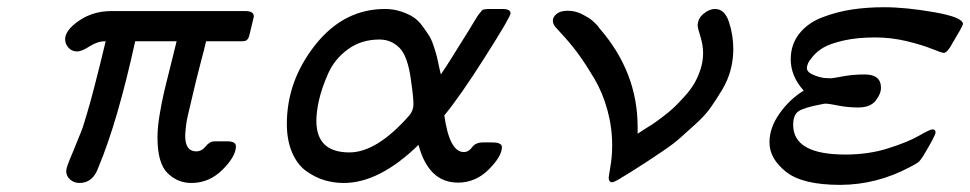

<svg xmlns="http://www.w3.org/2000/svg" viewBox="-20 -503 2698 534"><path d="M161.1 -394Q161.1 -418.9 200 -445.6Q238.8 -472.2 290 -472.2H663.1Q686 -472.2 686 -457Q686 -456.1 674.8 -410.2Q672.9 -403.3 672.4 -401.1Q671.9 -398.9 669.4 -395Q667 -391.1 663.1 -389.6Q659.2 -388.2 651.9 -388.2H553.2Q547.4 -363.3 538.6 -330.6Q529.8 -297.9 525.9 -281Q522 -264.2 516.6 -241.7Q511.2 -219.2 508.5 -207.5Q505.9 -195.8 502.4 -181.4Q499 -167 498 -158.4Q497.1 -149.9 496.1 -140.9Q495.1 -131.8 495.1 -125Q495.1 -82 525.9 -82Q541 -82 552 -95.9Q563 -109.9 577.1 -109.9H612.8Q635.7 -109.9 636.2 -96.2Q636.2 -68.4 599.1 -31.2Q562 5.9 512.2 5.9Q474.1 5.9 446 -21.5Q418 -48.8 418 -121.1Q418 -147.9 423.6 -181.9Q429.2 -215.8 435.1 -241.5Q440.9 -267.1 452.9 -314Q464.8 -360.8 471.2 -388.2H356Q307.1 -165 253.9 -38.1Q238.8 5.9 201.2 5.9Q186 5.9 175 -3.7Q164.1 -13.2 164.1 -27.8Q164.1 -37.6 183.1 -81.1Q189.9 -98.1 195.6 -112.1Q201.2 -126 205.6 -136.5Q210 -147 215.1 -164.6Q220.2 -182.1 223.1 -191.2Q226.1 -200.2 233.2 -226.6Q240.2 -252.9 243.7 -266.4Q247.1 -279.8 257.6 -321.3Q268.1 -362.8 273.9 -388.2H272Q251 -388.2 229 -374Q207 -359.9 194.8 -359.9Q179.7 -359.9 170.4 -370.4Q161.1 -380.9 161.1 -394Z M777.8 -158.2Q777.8 -278.3 856.9 -378.2Q936 -478 1050.8 -478Q1073.7 -478 1094.2 -471.4Q1114.7 -464.8 1128.9 -455.8Q1143.1 -446.8 1155 -430.4Q1167 -414.1 1173.8 -403.1Q1180.7 -392.1 1187.3 -371.6Q1193.8 -351.1 1195.8 -342.5Q1197.8 -334 1201.7 -314.9L1206.1 -295.9Q1223.1 -320.8 1238 -345Q1252.9 -369.1 1262.9 -385Q1272.9 -400.9 1282 -415.5Q1291 -430.2 1296.4 -439.2Q1301.8 -448.2 1306.4 -455.6Q1311 -462.9 1314.5 -466.6Q1317.9 -470.2 1319.8 -473.1Q1321.8 -476.1 1325.2 -476.6Q1328.6 -477.1 1331.3 -477.5Q1334 -478 1338.9 -478H1377.9Q1399.9 -478 1399.9 -465.8Q1399.9 -456.1 1329.3 -345Q1258.8 -233.9 1215.8 -182.1Q1230 -80.1 1270 -80.1Q1283.2 -80.1 1293 -93.5Q1302.7 -106.9 1323.7 -106.9H1348.6Q1375.5 -106.9 1376 -94.2Q1376 -68.4 1339.4 -31.7Q1302.7 4.9 1253.9 4.9Q1171.9 4.9 1144 -100.1Q1035.2 5.9 936 5.9Q909.2 5.9 883.5 -1.5Q857.9 -8.8 832.8 -26.4Q807.6 -43.9 792.7 -78.1Q777.8 -112.3 777.8 -158.2ZM859.9 -167Q859.9 -79.1 951.7 -79.1Q1027.8 -79.1 1117.7 -181.2Q1129.9 -195.3 1129.9 -212.9Q1129.9 -233.9 1123 -279.8Q1114.3 -346.7 1091.1 -369.9Q1067.9 -393.1 1035.6 -393.1Q984.9 -393.1 947.8 -366Q910.6 -338.9 892.8 -298.8Q875 -258.8 867.4 -225.3Q859.9 -191.9 859.9 -167Z M1517.6 -445.8Q1517.6 -455.6 1528.1 -464.4Q1538.6 -473.1 1558.6 -473.1Q1569.8 -473.1 1580.3 -470.5Q1590.8 -467.8 1599.1 -463.4Q1607.4 -459 1615 -454.6Q1622.6 -450.2 1628.7 -444.6Q1634.8 -439 1638.7 -435.1Q1642.6 -431.2 1645.5 -426.8L1648.4 -422.9Q1753.4 -301.8 1753.4 -149.9V-130.9L1768.6 -141.1Q1784.7 -150.9 1794.7 -157.5Q1804.7 -164.1 1823.7 -178.5Q1842.8 -192.9 1855.7 -205.3Q1868.7 -217.8 1885.3 -236.3Q1901.9 -254.9 1911.9 -272.5Q1921.9 -290 1928.7 -311.5Q1935.5 -333 1935.5 -355Q1935.5 -377 1928 -401.4Q1920.4 -425.8 1920.4 -431.2Q1920.4 -451.2 1936.5 -464.6Q1952.6 -478 1968.8 -478Q1995.6 -478 2007.6 -441.4Q2019.5 -404.8 2019.5 -366.2Q2019.5 -337.4 2012 -308.6Q2004.4 -279.8 1988.5 -253.4Q1972.7 -227.1 1957 -204.6Q1941.4 -182.1 1914.6 -158Q1887.7 -133.8 1870.6 -118.4Q1853.5 -103 1821.5 -81.5Q1789.6 -60.1 1776.6 -51.5Q1763.7 -43 1733.2 -23.9Q1702.6 -4.9 1698.7 -2.9Q1686.5 3.9 1682.6 3.9Q1672.9 3.9 1672.9 -9.8Q1672.9 -11.7 1677.7 -39.8Q1682.6 -67.9 1682.6 -99.1Q1682.6 -148.9 1669.2 -197.5Q1655.8 -246.1 1632.8 -284.7Q1609.9 -323.2 1590.8 -349.6Q1571.8 -376 1549.3 -400.9Q1526.9 -425.8 1524.4 -428.2Q1517.6 -437 1517.6 -445.8Z M2120.1 -106.9Q2120.1 -147.9 2148.2 -187.5Q2176.3 -227.1 2215.3 -251Q2179.2 -291 2179.2 -337.9Q2179.2 -378.9 2202.6 -408.9Q2226.1 -439 2266.6 -454.6Q2307.1 -470.2 2349.6 -476.6Q2392.1 -482.9 2439 -482.9Q2499 -482.9 2578.6 -469Q2658.2 -455.1 2658.2 -436Q2658.2 -431.2 2622.1 -371.1Q2612.3 -356 2605 -356Q2599.1 -356 2572.3 -366.9Q2545.4 -377.9 2502.2 -388.4Q2459 -398.9 2414.1 -398.9Q2364.3 -398.9 2326.7 -390.4Q2289.1 -381.8 2270.5 -370.8Q2252 -359.9 2240.5 -345.9Q2229 -332 2226.6 -325Q2224.1 -317.9 2224.1 -314Q2224.1 -302.7 2240.7 -295.4Q2257.3 -288.1 2272.9 -286.1L2290 -285.2Q2295.9 -285.2 2323.5 -290.5Q2351.1 -295.9 2385.3 -295.9Q2430.2 -295.9 2430.2 -258.8Q2430.2 -241.7 2415.3 -222.9Q2400.4 -204.1 2367.2 -204.1Q2337.4 -204.1 2310.8 -209.5Q2284.2 -214.8 2277.3 -214.8Q2272.5 -214.8 2264.2 -212.9Q2217.3 -204.1 2201.7 -194.1Q2186 -184.1 2186 -155.8Q2186 -72.8 2332 -73.2Q2396 -73.2 2450.7 -90.6Q2505.4 -107.9 2535.9 -125.5Q2566.4 -143.1 2573.2 -143.1Q2582 -143.1 2582 -134.8Q2582 -126 2547.4 -68.8Q2539.6 -56.6 2534.4 -52.2Q2529.3 -47.9 2510.3 -38.1Q2418.5 10.7 2317.4 11.2Q2211.4 11.2 2165.8 -25.4Q2120.1 -62 2120.1 -106.9Z"/></svg>

Font: CMU Concrete
Style: BoldItalic
Weight: 700
Italic angle: -14.04°
Version: Version 0.7.0